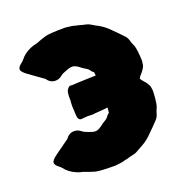

<svg xmlns="http://www.w3.org/2000/svg" viewBox="-157 -1025 1146 1195"><g transform="rotate(-20 416.0 -428.0)"><path d="M404.3 29.3Q308.1 29.3 274.9 22Q243.7 13.2 203.1 -2.4Q179.7 -6.8 159.2 -16.1Q115.2 -35.2 88.9 -69.8Q81.5 -78.6 71.3 -85.9Q48.8 -103 48.8 -118.2Q48.8 -134.3 83.3 -159.7Q117.7 -185.1 180.7 -229.5Q201.2 -260.3 235.4 -260.3Q259.8 -260.3 279.3 -244.1Q290 -235.4 302.2 -231Q311 -228 319.8 -224.1Q344.7 -213.9 362.3 -213.9Q383.3 -213.9 416.5 -241.7Q425.3 -248 435.5 -253.9Q451.7 -262.2 458.5 -273.2Q465.3 -284.2 478.5 -293.5Q481.4 -315.4 481.4 -320.8L481 -327.6Q457.5 -323.2 433.6 -322.8Q416 -321.8 398.4 -319.8Q384.8 -317.9 370.6 -317.9Q365.2 -317.9 359.4 -318.4Q353.5 -318.8 346.7 -318.8Q334 -318.8 320.3 -316.9H318.8Q313.5 -315.4 307.6 -315.4Q304.7 -315.4 299.1 -315.9Q293.5 -316.4 287.6 -324Q281.7 -331.5 280.8 -350.6L277.8 -411.1Q277.8 -422.4 278.8 -432.6Q280.3 -439.9 280.3 -448.2L279.8 -470.7Q279.8 -488.8 283.2 -503.7Q286.6 -518.6 301.3 -530.8Q305.7 -534.2 310.1 -534.7Q314 -534.7 317.4 -533.9Q320.8 -533.2 323.7 -533.2Q326.2 -533.2 329.8 -533.9Q333.5 -534.7 358.9 -535.6Q384.3 -536.6 418 -537.8Q451.7 -539.1 481 -539.6L478.5 -562Q465.3 -571.3 458.5 -582.3Q451.7 -593.3 435.5 -601.6Q425.3 -606.9 416.5 -613.8Q383.3 -641.6 362.3 -641.6Q344.7 -641.6 319.8 -631.3Q311 -627.4 302.2 -624.5Q290 -620.1 279.3 -611.3Q259.8 -594.7 235.4 -594.7Q201.2 -594.7 180.7 -626Q117.7 -670.4 83.3 -695.6Q48.8 -720.7 48.8 -736.8Q48.8 -752.4 71.3 -769.5Q81.5 -776.9 88.9 -785.6Q115.2 -820.3 159.2 -839.4Q179.7 -848.6 203.1 -852.5Q243.7 -868.7 274.9 -877.4Q308.1 -884.8 404.3 -884.8Q418.9 -883.8 433.6 -881.3Q448.2 -878.9 451.4 -878.9Q454.6 -878.9 458 -877.4Q471.2 -872.6 483.9 -871.1Q518.1 -861.3 529.8 -859.4Q544.9 -856.9 559.1 -848.6Q573.2 -840.3 586.4 -832.5Q626 -813.5 656.7 -785.2Q710 -733.4 737.8 -703.1Q750.5 -688.5 754.9 -671.1Q759.3 -653.8 771.5 -627.4Q780.3 -598.6 783.2 -526.4Q782.7 -520 778.8 -496.6Q767.6 -470.7 749.5 -452.1Q736.3 -438 731.9 -427.7Q736.3 -417.5 749.5 -403.3Q767.6 -384.3 778.8 -358.9Q782.7 -335.4 783.2 -329.1Q780.3 -256.8 771.5 -228Q759.3 -201.2 754.9 -184.1Q750.5 -167 737.8 -152.3Q710 -122.1 656.7 -70.3Q626 -42 586.4 -22.5Q573.2 -15.1 559.1 -6.8Q544.9 1.5 529.8 3.9Q518.1 5.9 483.9 15.6Q471.2 17.1 458 22Q454.6 23.4 451.4 23.4Q448.2 23.4 433.6 25.9Q418.9 28.3 404.3 29.3Z"/></g></svg>

Font: Kaph
Style: Regular
Weight: 400
Designer: GGBotNet
Foundry: f0n7.com
Version: 1.10